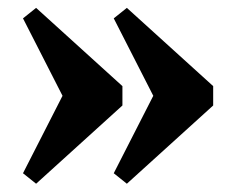

<svg xmlns="http://www.w3.org/2000/svg" viewBox="-20 -456 583 476"><path d="M283.5 -194.5 69.5 -0.5 37 -26.5 135 -218.5 37 -410.5 69.5 -436.5 283.5 -242.5ZM508.5 -194.5 294.5 -0.5 262 -26.5 360 -218.5 262 -410.5 294.5 -436.5 508.5 -242.5Z"/></svg>

Font: Newsreader 16pt ExtraBold
Style: Regular
Weight: 800
Designer: Hugues Gentile
Foundry: Production Type
Version: Version 1.003; ttfautohint (v1.8.3)